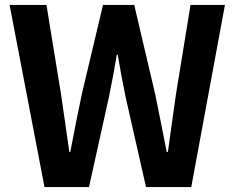

<svg xmlns="http://www.w3.org/2000/svg" viewBox="-20 -761 955 781"><path d="M161 0 19 -741H169L228 -379Q236 -321 245 -262Q254 -203 262 -143H266Q277 -203 289 -262Q301 -321 313 -379L399 -741H526L611 -379Q623 -322 634.5 -262.5Q646 -203 658 -143H663Q671 -203 679.5 -262Q688 -321 696 -379L755 -741H895L758 0H574L491 -366Q482 -410 474 -452.5Q466 -495 459 -538H455Q448 -495 440 -452.5Q432 -410 423 -366L342 0Z"/></svg>

Font: Chiron Sans HK TT
Style: Bold
Weight: 700
Designer: Ryoko NISHIZUKA 西塚涼子 (kana, bopomofo & ideographs); Paul D. Hunt (Latin, Greek & Cyrillic); Sandoll Communications 산돌커뮤니
Foundry: Adobe
Version: Version 2.022;hotconv 1.0.109;makeotfexe 2.5.65596